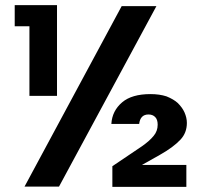

<svg xmlns="http://www.w3.org/2000/svg" viewBox="-20 -724 797 745"><path d="M209 0H75.2L452.1 -700.2H586.9ZM37.1 -622.1V-704.1H201.2V-352.1H94.2V-622.1ZM412.1 -243.2Q415 -293.9 454.1 -327.1Q491.7 -358.9 564 -358.9Q598.6 -358.9 626 -350.1Q653.8 -338.9 669.9 -324.2Q687.5 -306.6 695.8 -288.1Q705.1 -267.1 705.1 -247.1Q705.1 -208.5 680.2 -182.1Q652.3 -152.3 600.1 -123L530.8 -84H703.1V1H416V-79.1L529.8 -155.8Q560.5 -177.2 576.2 -196.8Q591.8 -215.3 591.8 -240.2Q591.8 -260.3 582 -270Q572.3 -279.8 556.2 -279.8Q524.4 -279.8 520 -243.2Z"/></svg>

Font: PoppinsZ SemiBold
Style: Regular
Weight: 600
Designer: Ninad Kale (Devanagari), Jonny Pinhorn (Latin)
Foundry: Indian Type Foundry
Version: Version 3.002;FEAKit 1.0